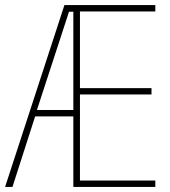

<svg xmlns="http://www.w3.org/2000/svg" viewBox="-20 -827 668 754"><path d="M590 -93H268V-370H118L29 -93H0L233 -807H590V-782H294V-481H575V-456H294V-118H590ZM125 -395H268V-781H251Z"/></svg>

Font: Noto Sans Telugu UI Condensed Thin
Style: Regular
Weight: 100
Width: 3
Designer: Jelle Bosma - Monotype Design Team
Foundry: Monotype Imaging Inc.
Version: Version 2.005; ttfautohint (v1.8.4.7-5d5b)